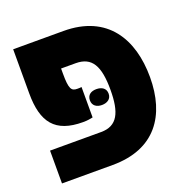

<svg xmlns="http://www.w3.org/2000/svg" viewBox="-113 -714 797 819"><g transform="rotate(-20 286.0 -304.5)"><path d="M32 0H262C456 0 540 -125 540 -298C540 -470 460 -609 260 -609H32V-409C32 -277 80 -215 206 -215C231 -215 238 -218 251 -220V-358C245 -357 241 -357 232 -357C205 -357 196 -368 196 -439V-462H262C336 -462 363 -413 363 -305C363 -202 338 -149 264 -149H32ZM265 -292C265 -268 283 -256 307 -256C331 -256 350 -268 350 -292C350 -317 331 -328 307 -328C283 -328 265 -317 265 -292Z"/></g></svg>

Font: Noto Sans Hebrew Condensed Black
Style: Regular
Weight: 900
Width: 3
Designer: Monotype Design Team
Foundry: Monotype Imaging Inc.
Version: Version 2.004